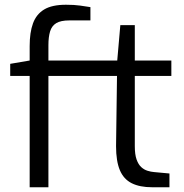

<svg xmlns="http://www.w3.org/2000/svg" viewBox="-20 -789 775 809"><path d="M23 -520 105 -534V-595Q105 -652 119 -690.5Q133 -729 166 -749Q199 -769 258 -769Q293 -769 317.5 -765.5Q342 -762 361 -759V-703H272Q236 -703 217 -691.5Q198 -680 191 -656.5Q184 -633 184 -599V-534H510V-469H184V0H105V-469H23ZM621 0Q569 0 535 -17Q501 -34 485 -72Q469 -110 469 -173L473 -469H388V-520L474 -534L487 -683H548V-534H702V-469H548V-173Q548 -138 555.5 -117Q563 -96 575 -85Q587 -74 601.5 -69.5Q616 -65 629 -64L694 -58V0Z"/></svg>

Font: Exo Thin
Style: Regular
Weight: 400
Version: Version 2.000